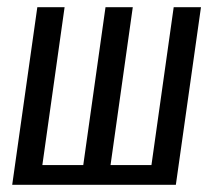

<svg xmlns="http://www.w3.org/2000/svg" viewBox="-20 -515 593 535"><path d="M14 0 84 -495H160L98 -55H212L274 -495H350L288 -55H402L464 -495H540L470 0Z"/></svg>

Font: Alumni Sans Medium
Style: Italic
Weight: 500
Italic angle: -8°
Designer: Robert E. Leuschke
Foundry: Robert E. Leuschke
Version: Version 1.016